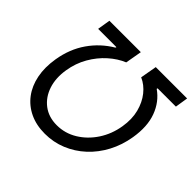

<svg xmlns="http://www.w3.org/2000/svg" viewBox="-175 -923 1127 1127"><g transform="rotate(45 388.5 -359.5)"><path d="M68.4 -343.3Q85 -444.3 137.5 -519.5Q189.9 -594.7 268.6 -641.1L270.5 -647H118.7L131.8 -727.5H392.6L374.5 -624.5Q325.2 -604.5 279.3 -563.7Q233.4 -522.9 200.9 -466.3Q168.5 -409.7 157.7 -342.3Q145.5 -267.1 165.5 -206.8Q185.5 -146.5 232.4 -110.8Q279.3 -75.2 346.7 -75.2Q414.6 -75.2 473.1 -110.8Q531.7 -146.5 571.8 -207.5Q611.8 -268.6 624 -344.2Q635.3 -412.6 620.8 -468.8Q606.4 -524.9 574.2 -565.2Q542 -605.5 498.5 -624.5L516.6 -727.5H776.9L764.2 -647H612.3L610.8 -641.1Q674.3 -596.7 702.1 -521.2Q730 -445.8 712.9 -342.3Q700.2 -265.1 666 -200.7Q631.8 -136.2 580.8 -89.1Q529.8 -42 466.6 -16.1Q403.3 9.8 332.5 9.8Q261.7 9.8 207 -16.1Q152.3 -42 116.9 -89.1Q81.5 -136.2 68.6 -200.9Q55.7 -265.6 68.4 -343.3Z"/></g></svg>

Font: Inter 18pt
Style: Italic
Weight: 400
Italic angle: -9.3988°
Designer: Rasmus Andersson
Foundry: rsms
Version: Version 4.001;git-66647c0bb